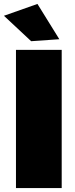

<svg xmlns="http://www.w3.org/2000/svg" viewBox="-31 -954 382 974"><path d="M50 -701H282V0H50ZM159 -934 270 -755 127 -745 -11 -874Z"/></svg>

Font: Argentum Sans Black
Style: Regular
Weight: 900
Designer: Julieta Ulanovsky (Modified by Cristiano Sobral)
Foundry: Julieta Ulanovsky
Version: Version 1.000; ttfautohint (v1.5.65-e2d9)